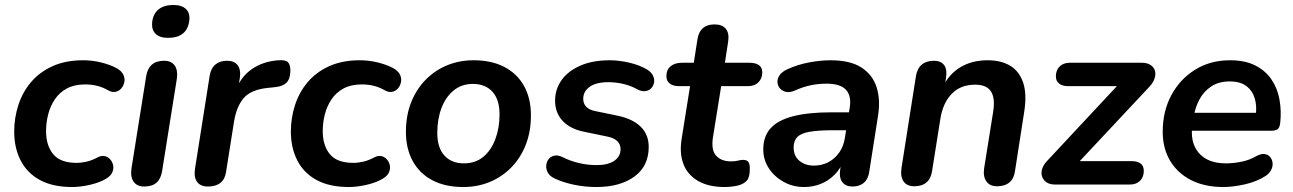

<svg xmlns="http://www.w3.org/2000/svg" viewBox="-20 -741 5194 771"><path d="M270 10Q192 10 140.5 -18Q89 -46 63 -96.5Q37 -147 37 -213Q37 -267 53.5 -318.5Q70 -370 104 -410.5Q138 -451 190.5 -475Q243 -499 314 -499Q350 -499 385 -490.5Q420 -482 447 -468Q467 -457 474.5 -442.5Q482 -428 479.5 -413Q477 -398 468 -387Q459 -376 445 -372.5Q431 -369 415 -378Q392 -391 369.5 -396.5Q347 -402 322 -402Q279 -402 249 -386Q219 -370 200.5 -342.5Q182 -315 173.5 -282Q165 -249 165 -214Q165 -157 193.5 -122Q222 -87 288 -87Q307 -87 328.5 -92Q350 -97 374 -110Q388 -117 401 -114Q414 -111 423 -100.5Q432 -90 434.5 -76.5Q437 -63 431 -49Q425 -35 407 -24Q381 -8 342 1Q303 10 270 10Z M559 8Q530 8 516.5 -11.5Q503 -31 508 -65L567 -435Q572 -466 590 -481.5Q608 -497 639 -497Q668 -497 681.5 -478Q695 -459 690 -424L631 -54Q626 -23 608.5 -7.5Q591 8 559 8ZM655 -589Q621 -589 604.5 -605.5Q588 -622 591 -652Q595 -686 617 -703.5Q639 -721 676 -721Q710 -721 727 -704.5Q744 -688 740 -658Q736 -624 714.5 -606.5Q693 -589 655 -589Z M815 8Q785 8 771.5 -10.5Q758 -29 763 -63L822 -437Q827 -467 845 -482Q863 -497 892 -497Q921 -497 934.5 -479Q948 -461 943 -427L934 -371H924Q944 -430 990 -462.5Q1036 -495 1099 -499Q1127 -501 1136.5 -491Q1146 -481 1146 -458Q1146 -425 1131 -409.5Q1116 -394 1084 -391L1055 -388Q988 -381 959 -347.5Q930 -314 920 -254L888 -52Q884 -22 865.5 -7Q847 8 815 8Z M1381 10Q1303 10 1251.5 -18Q1200 -46 1174 -96.5Q1148 -147 1148 -213Q1148 -267 1164.5 -318.5Q1181 -370 1215 -410.5Q1249 -451 1301.5 -475Q1354 -499 1425 -499Q1461 -499 1496 -490.5Q1531 -482 1558 -468Q1578 -457 1585.5 -442.5Q1593 -428 1590.5 -413Q1588 -398 1579 -387Q1570 -376 1556 -372.5Q1542 -369 1526 -378Q1503 -391 1480.5 -396.5Q1458 -402 1433 -402Q1390 -402 1360 -386Q1330 -370 1311.5 -342.5Q1293 -315 1284.5 -282Q1276 -249 1276 -214Q1276 -157 1304.5 -122Q1333 -87 1399 -87Q1418 -87 1439.5 -92Q1461 -97 1485 -110Q1499 -117 1512 -114Q1525 -111 1534 -100.5Q1543 -90 1545.5 -76.5Q1548 -63 1542 -49Q1536 -35 1518 -24Q1492 -8 1453 1Q1414 10 1381 10Z M1840 10Q1768 10 1716.5 -17Q1665 -44 1637.5 -94Q1610 -144 1610 -211Q1610 -277 1631 -330Q1652 -383 1689.5 -421Q1727 -459 1776 -479Q1825 -499 1882 -499Q1954 -499 2005.5 -472Q2057 -445 2084.5 -395.5Q2112 -346 2112 -278Q2112 -212 2091 -159Q2070 -106 2032.5 -68Q1995 -30 1946 -10Q1897 10 1840 10ZM1843 -85Q1889 -85 1920.5 -111Q1952 -137 1969 -182Q1986 -227 1986 -282Q1986 -341 1957.5 -372.5Q1929 -404 1879 -404Q1834 -404 1802 -378Q1770 -352 1753 -307.5Q1736 -263 1736 -207Q1736 -148 1764.5 -116.5Q1793 -85 1843 -85Z M2375 10Q2328 10 2283.5 0.5Q2239 -9 2206 -25Q2187 -34 2179.5 -48.5Q2172 -63 2173.5 -77.5Q2175 -92 2183.5 -102.5Q2192 -113 2206.5 -116Q2221 -119 2239 -110Q2271 -94 2306 -86Q2341 -78 2375 -78Q2422 -78 2447 -95.5Q2472 -113 2472 -142Q2472 -162 2458 -175Q2444 -188 2417 -193L2325 -212Q2270 -223 2239.5 -255.5Q2209 -288 2209 -337Q2209 -382 2234.5 -418.5Q2260 -455 2309.5 -477Q2359 -499 2429 -499Q2465 -499 2506.5 -489.5Q2548 -480 2578 -462Q2595 -452 2602 -437.5Q2609 -423 2606.5 -409.5Q2604 -396 2595 -386.5Q2586 -377 2571 -375Q2556 -373 2538 -383Q2513 -397 2483 -404Q2453 -411 2423 -411Q2374 -411 2348 -392.5Q2322 -374 2322 -344Q2322 -326 2333.5 -313Q2345 -300 2370 -295L2462 -276Q2522 -263 2553.5 -231.5Q2585 -200 2585 -151Q2585 -74 2527.5 -32Q2470 10 2375 10Z M2890 10Q2825 10 2783 -14.5Q2741 -39 2724.5 -82Q2708 -125 2717 -182L2751 -395H2707Q2683 -395 2669.5 -405.5Q2656 -416 2656 -435Q2656 -461 2673 -475Q2690 -489 2719 -489H2766L2781 -585Q2786 -614 2803 -628.5Q2820 -643 2849 -643Q2881 -643 2895 -625Q2909 -607 2904 -574L2891 -489H2989Q3014 -489 3027.5 -479.5Q3041 -470 3041 -450Q3041 -426 3025.5 -410.5Q3010 -395 2983 -395H2876L2843 -190Q2835 -138 2856 -115.5Q2877 -93 2915 -93Q2933 -93 2943.5 -96Q2954 -99 2964 -99Q2978 -99 2984.5 -91.5Q2991 -84 2991 -64Q2991 -30 2980 -17Q2969 -4 2950 2Q2938 6 2921 8Q2904 10 2890 10Z M3209 10Q3164 10 3127 -10.5Q3090 -31 3067.5 -65Q3045 -99 3045 -141Q3045 -193 3074 -225.5Q3103 -258 3164 -274Q3225 -290 3320 -290H3400L3389 -218H3326Q3267 -218 3232 -212Q3197 -206 3182 -191Q3167 -176 3167 -149Q3167 -114 3190.5 -95Q3214 -76 3248 -76Q3280 -76 3306 -89.5Q3332 -103 3350 -128.5Q3368 -154 3373 -189L3392 -308Q3400 -355 3377.5 -380Q3355 -405 3299 -405Q3266 -405 3235 -398.5Q3204 -392 3171 -377Q3152 -369 3137 -372Q3122 -375 3112.5 -385.5Q3103 -396 3102 -410.5Q3101 -425 3110.5 -439Q3120 -453 3142 -463Q3184 -482 3229.5 -490.5Q3275 -499 3315 -499Q3394 -499 3439 -470Q3484 -441 3500 -391Q3516 -341 3506 -277L3471 -54Q3467 -23 3449.5 -7.5Q3432 8 3403 8Q3376 8 3362.5 -9.5Q3349 -27 3354 -61L3364 -124L3371 -104Q3357 -65 3331.5 -39.5Q3306 -14 3274.5 -2Q3243 10 3209 10Z M3651 7Q3622 7 3608.5 -12.5Q3595 -32 3600 -66L3658 -435Q3663 -466 3681.5 -481.5Q3700 -497 3730 -497Q3758 -497 3771 -480Q3784 -463 3779 -429L3769 -365L3765 -390Q3790 -443 3836.5 -471Q3883 -499 3946 -499Q4000 -499 4036.5 -477Q4073 -455 4088.5 -409.5Q4104 -364 4093 -293L4056 -55Q4052 -24 4033.5 -8.5Q4015 7 3984 7Q3955 7 3941 -12.5Q3927 -32 3932 -66L3968 -291Q3977 -346 3959.5 -373.5Q3942 -401 3896 -401Q3837 -401 3801.5 -364Q3766 -327 3756 -263L3723 -55Q3714 7 3651 7Z M4217 0Q4196 0 4183 -8.5Q4170 -17 4165 -31Q4160 -45 4164.5 -61.5Q4169 -78 4184 -94L4493 -425L4497 -395H4270Q4246 -395 4233 -405.5Q4220 -416 4220 -434Q4220 -460 4235.5 -474.5Q4251 -489 4276 -489H4565Q4586 -489 4599.5 -480.5Q4613 -472 4617.5 -458Q4622 -444 4616.5 -426.5Q4611 -409 4595 -392L4285 -61L4281 -94H4523Q4573 -94 4573 -55Q4573 -30 4558 -15Q4543 0 4517 0Z M4892 10Q4818 10 4763.5 -17.5Q4709 -45 4679 -95Q4649 -145 4649 -212Q4649 -294 4683.5 -358.5Q4718 -423 4779 -461Q4840 -499 4919 -499Q4980 -499 5021 -478Q5062 -457 5086 -421.5Q5110 -386 5118 -341Q5126 -296 5121 -249Q5119 -228 5110 -222Q5101 -216 5085 -216H4749L4759 -288H5039L5022 -273Q5028 -313 5019 -344.5Q5010 -376 4985.5 -395Q4961 -414 4918 -414Q4874 -414 4844 -394Q4814 -374 4797 -342.5Q4780 -311 4774 -275L4769 -244Q4757 -171 4793 -128Q4829 -85 4903 -85Q4933 -85 4965 -91.5Q4997 -98 5023 -113Q5042 -124 5056.5 -122.5Q5071 -121 5079.5 -111.5Q5088 -102 5090 -88.5Q5092 -75 5085.5 -60.5Q5079 -46 5063 -35Q5028 -12 4980 -1Q4932 10 4892 10Z"/></svg>

Font: Nunito ExtraLight
Style: Italic
Weight: 200
Italic angle: -9°
Designer: Vernon Adams
Foundry: Vernon Adams
Version: Version 3.602